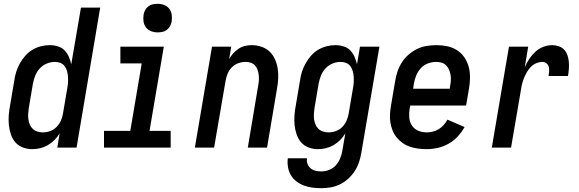

<svg xmlns="http://www.w3.org/2000/svg" viewBox="-20 -775 3040 1008"><path d="M149 8Q123 8 99.5 -1Q76 -10 60.5 -28Q45 -46 37 -70Q29 -94 26.5 -119Q24 -144 26 -170Q28 -196 33 -222L55 -352Q58 -375 65 -397.5Q72 -420 84 -441.5Q96 -463 112.5 -482Q129 -501 150 -513.5Q171 -526 194.5 -532Q218 -538 241 -538Q263 -538 284 -531.5Q305 -525 319 -510.5Q333 -496 341.5 -476.5Q350 -457 354 -437L405 -735H506L382 0H281L293 -75Q282 -56 266 -40Q250 -24 231 -13Q212 -2 191 3Q170 8 149 8ZM205 -80Q224 -80 243.5 -87Q263 -94 277.5 -109Q292 -124 300 -142.5Q308 -161 311 -181L333 -311Q336 -326 337 -341.5Q338 -357 337 -372Q336 -387 332 -401.5Q328 -416 319.5 -427.5Q311 -439 297.5 -444.5Q284 -450 268 -450Q247 -450 226 -441.5Q205 -433 189.5 -416.5Q174 -400 165.5 -379Q157 -358 153 -337L131 -207Q129 -192 128 -177Q127 -162 129 -148Q131 -134 136.5 -121Q142 -108 152 -98.5Q162 -89 176 -84.5Q190 -80 205 -80Z M526 0V-88H664L724 -442H612V-530H840L765 -88H876V0ZM808 -605Q789 -605 772.5 -611.5Q756 -618 746 -631.5Q736 -645 733.5 -662.5Q731 -680 734 -699Q736 -711 742.5 -722.5Q749 -734 759.5 -742Q770 -750 782.5 -752.5Q795 -755 808 -755Q826 -755 842.5 -748.5Q859 -742 869 -728.5Q879 -715 881.5 -697.5Q884 -680 881 -661Q879 -649 872.5 -637.5Q866 -626 855.5 -618Q845 -610 832.5 -607.5Q820 -605 808 -605Z M1003 0 1093 -530H1194L1183 -465Q1192 -481 1204.5 -495Q1217 -509 1233 -519.5Q1249 -530 1267 -534Q1285 -538 1302 -538Q1328 -538 1353 -529.5Q1378 -521 1396 -503.5Q1414 -486 1424 -463Q1434 -440 1438 -414.5Q1442 -389 1440.5 -362Q1439 -335 1434 -308L1382 0H1281L1335 -323Q1338 -337 1339 -351.5Q1340 -366 1338.5 -380Q1337 -394 1332.5 -407.5Q1328 -421 1319 -431Q1310 -441 1297 -445.5Q1284 -450 1269 -450Q1250 -450 1230.5 -443Q1211 -436 1196.5 -421Q1182 -406 1174.5 -387Q1167 -368 1164 -349L1104 0Z M1667 213Q1644 213 1620.5 210Q1597 207 1575.5 199Q1554 191 1536.5 177.5Q1519 164 1507.5 145Q1496 126 1492 103Q1488 80 1491 56H1592Q1589 71 1594.5 85.5Q1600 100 1611 109Q1622 118 1637 121.5Q1652 125 1667 125Q1688 125 1709 116.5Q1730 108 1744.5 91Q1759 74 1767 53.5Q1775 33 1778 12L1793 -75Q1782 -56 1766 -40Q1750 -24 1731 -13Q1712 -2 1691 3Q1670 8 1649 8Q1623 8 1599.5 -1Q1576 -10 1560.5 -28Q1545 -46 1537 -70Q1529 -94 1526.5 -119Q1524 -144 1526 -170Q1528 -196 1533 -222L1555 -352Q1558 -375 1565 -397.5Q1572 -420 1584 -441.5Q1596 -463 1612.5 -482Q1629 -501 1650 -513.5Q1671 -526 1694.5 -532Q1718 -538 1741 -538Q1763 -538 1784 -531.5Q1805 -525 1819 -510.5Q1833 -496 1841.5 -476.5Q1850 -457 1854 -437L1870 -530H1972L1877 27Q1873 52 1865 76Q1857 100 1843 122Q1829 144 1809 162.5Q1789 181 1765.5 192.5Q1742 204 1717 208.5Q1692 213 1667 213ZM1705 -80Q1724 -80 1743.5 -87Q1763 -94 1777.5 -109Q1792 -124 1800 -143Q1808 -162 1811 -181L1833 -311Q1836 -326 1837 -341.5Q1838 -357 1837 -372Q1836 -387 1832 -401.5Q1828 -416 1819.5 -427.5Q1811 -439 1797.5 -444.5Q1784 -450 1768 -450Q1747 -450 1726 -441.5Q1705 -433 1689.5 -416.5Q1674 -400 1665.5 -379Q1657 -358 1653 -337L1631 -207Q1629 -192 1628 -177Q1627 -162 1629 -148Q1631 -134 1636.5 -121Q1642 -108 1652 -98.5Q1662 -89 1676 -84.5Q1690 -80 1705 -80Z M2220 8Q2197 8 2174.5 5Q2152 2 2131.5 -5Q2111 -12 2093.5 -24.5Q2076 -37 2062.5 -53.5Q2049 -70 2041 -90Q2033 -110 2029.5 -132Q2026 -154 2027.5 -176.5Q2029 -199 2033 -222L2055 -352Q2059 -377 2067.5 -401.5Q2076 -426 2090.5 -448.5Q2105 -471 2126 -489Q2147 -507 2171 -518.5Q2195 -530 2221 -534Q2247 -538 2272 -538Q2301 -538 2329 -532Q2357 -526 2380 -511Q2403 -496 2418.5 -473Q2434 -450 2441 -423Q2448 -396 2447.5 -366.5Q2447 -337 2442 -308L2427 -221H2134L2131 -207Q2127 -184 2128.5 -160Q2130 -136 2142 -117Q2154 -98 2175 -89Q2196 -80 2220 -80Q2236 -80 2252.5 -84Q2269 -88 2283.5 -97Q2298 -106 2309.5 -119Q2321 -132 2329 -147L2419 -108Q2404 -81 2382.5 -58Q2361 -35 2334 -20Q2307 -5 2278 1.5Q2249 8 2220 8ZM2149 -309H2341L2343 -323Q2346 -338 2347 -353Q2348 -368 2345.5 -382Q2343 -396 2337.5 -409Q2332 -422 2322 -432Q2312 -442 2298.5 -446Q2285 -450 2270 -450Q2248 -450 2226.5 -442Q2205 -434 2189.5 -417Q2174 -400 2165.5 -379.5Q2157 -359 2153 -337Z M2562 0 2652 -530H2753L2735 -422Q2745 -445 2758.5 -465.5Q2772 -486 2790.5 -503Q2809 -520 2832 -529Q2855 -538 2879 -538Q2897 -538 2914 -532Q2931 -526 2942.5 -513.5Q2954 -501 2959.5 -484Q2965 -467 2966.5 -449.5Q2968 -432 2966.5 -413Q2965 -394 2962 -376H2860Q2862 -388 2863 -400.5Q2864 -413 2861 -424Q2858 -435 2849 -442.5Q2840 -450 2828 -450Q2812 -450 2796 -443.5Q2780 -437 2767.5 -424.5Q2755 -412 2746.5 -397Q2738 -382 2731.5 -366.5Q2725 -351 2721 -335Q2717 -319 2715 -303L2663 0Z"/></svg>

Font: iosevka_custom_sans_ss08 SmBd
Style: Italic
Weight: 600
Italic angle: -10°
Designer: Belleve Invis
Foundry: Belleve Invis
Version: Version 10.3.0; ttfautohint (v1.8.3)